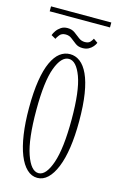

<svg xmlns="http://www.w3.org/2000/svg" viewBox="-112 -748 497 806"><g transform="rotate(15 137.0 -345.0)"><path d="M136 11Q111 11 90.8 -8Q70.5 -27 56.2 -62.8Q42 -98.5 34.5 -149.2Q27 -200 27 -263.5Q27 -333 35 -383Q43 -433 57.8 -464.8Q72.5 -496.5 92.2 -511.5Q112 -526.5 136 -526.5Q159.5 -526.5 179.5 -511.5Q199.5 -496.5 214.2 -464.8Q229 -433 237 -383Q245 -333 245 -263.5Q245 -200 237.5 -149.2Q230 -98.5 215.5 -62.8Q201 -27 181 -8Q161 11 136 11ZM136 -9.5Q168.5 -9.5 190.5 -73.2Q212.5 -137 212.5 -263.5Q212.5 -387.5 190.5 -446.8Q168.5 -506 136 -506Q103 -506 81 -446.8Q59 -387.5 59 -263.5Q59 -137 81 -73.2Q103 -9.5 136 -9.5ZM178.5 -564.5Q160 -564.5 147.5 -573.8Q135 -583 123.5 -592.2Q112 -601.5 96.5 -601.5Q79 -601.5 70.2 -590.2Q61.5 -579 59 -572.5L39.5 -583.5Q42.5 -592.5 49.8 -603Q57 -613.5 68.8 -621.5Q80.5 -629.5 97 -629.5Q116 -629.5 129 -620Q142 -610.5 154 -601Q166 -591.5 181.5 -591.5Q197.5 -591.5 205 -600.2Q212.5 -609 215 -615L233.5 -602Q230.5 -594 223.2 -585.2Q216 -576.5 205 -570.5Q194 -564.5 178.5 -564.5ZM6 -678V-699.5H268V-678Z"/></g></svg>

Font: Imbue 48pt Thin
Style: Regular
Weight: 250
Designer: Tyler Finck
Foundry: Etcetera Type Company
Version: Version 1.102